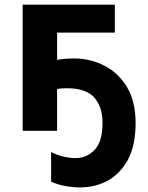

<svg xmlns="http://www.w3.org/2000/svg" viewBox="-20 -566 642 831"><path d="M477.1 -545.9V-424.8H227.1V-307.1Q263.2 -313 299.8 -313Q372.1 -313 432.6 -281.2Q492.7 -250.5 530.3 -188Q566.9 -126 566.9 -33.2Q566.9 62 534.2 124.5Q500.5 186 446.3 215.8Q392.1 245.1 326.2 245.1Q295.9 245.1 264.2 239.3Q232.4 234.4 201.2 220.2V91.8Q222.2 103.5 252 111.3Q281.7 118.2 306.2 118.2Q356 118.2 389.6 82.5Q423.8 46.9 423.8 -35.2Q423.8 -102.1 388.7 -143.1Q352.5 -184.1 270 -184.1Q258.8 -184.1 250.5 -183.6Q234.4 -182.6 227.1 -181.2V0H78.1V-545.9Z"/></svg>

Font: Droid Sans Thai
Style: Bold
Weight: 700
Designer: Steve Matteson
Foundry: Ascender Corporation
Version: Version 1.00